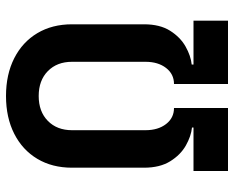

<svg xmlns="http://www.w3.org/2000/svg" viewBox="-90 -690 780 640"><g transform="rotate(-90 300.0 -370.0)"><path d="M50 0V-115H195V-120Q166 -123 135 -140.5Q104 -158 82.5 -192.5Q61 -227 61 -280V-520Q61 -586 90.5 -635.5Q120 -685 174 -712.5Q228 -740 300 -740Q372 -740 426 -712.5Q480 -685 509.5 -635.5Q539 -586 539 -520V-280Q539 -227 517.5 -193Q496 -159 465 -141.5Q434 -124 405 -121V-115H551V0H340V-180Q373 -180 393.5 -206.5Q414 -233 414 -275V-520Q414 -570 383 -600.5Q352 -631 300 -631Q248 -631 217 -600.5Q186 -570 186 -520V-275Q186 -233 206.5 -206.5Q227 -180 260 -180V0Z"/></g></svg>

Font: NKDuy Mono
Style: Bold
Weight: 700
Monospace: yes
Designer: NKDuy
Foundry: NKDuy
Version: Version 2.251; ttfautohint (v1.8.4.7-5d5b)